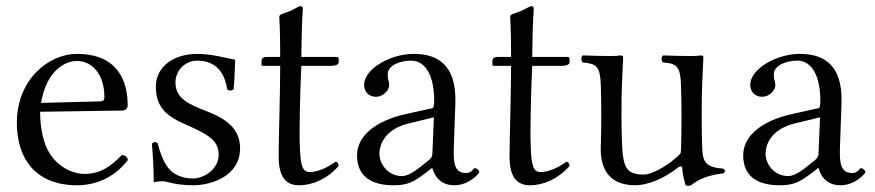

<svg xmlns="http://www.w3.org/2000/svg" viewBox="-20 -595 2859 627"><path d="M378 -89C343 -53 310 -27 255 -27C221 -27 171 -47 141 -96C122 -127 111 -175 111 -230L379 -234C390 -234 397 -241 397 -251C397 -331 364 -419 231 -419C141 -419 35 -338 35 -193C35 -140 49 -87 80 -51C112 -13 162 10 231 10C303 10 360 -23 398 -73C395 -83 389 -88 378 -89ZM114 -259C132 -367 195 -396 231 -396C277 -396 321 -357 321 -277C321 -268 317 -264 307 -264Z M476 -126C480 -79 482 -40 482 0C492 -2 501 -3 506 -3C513 -3 518 -3 525 -1C551 6 577 10 612 10C665 10 764 -17 764 -111C764 -176 717 -208 652 -233C595 -255 553 -274 553 -326C553 -365 585 -397 624 -397C659 -397 710 -384 722 -303C728 -298 737 -298 743 -304C746 -338 747 -369 748 -400C718 -405 674 -419 624 -419C548 -419 489 -378 489 -312C489 -242 526 -214 594 -185C672 -151 694 -130 694 -89C694 -42 645 -12 610 -12C573 -12 547 -28 537 -38C514 -60 501 -103 495 -127C489 -133 482 -132 476 -126Z M851 -409C838 -409 834 -403 834 -395V-386C834 -381 835 -380 839 -380H895C895 -285 890 -145 890 -85C890 -17 913 10 957 10C1001 10 1049 -11 1086 -53C1084 -63 1083 -65 1076 -67C1051 -48 1016 -33 991 -33C965 -33 961 -62 959 -121C957 -171 960 -291 964 -380H1063C1073 -380 1086 -383 1086 -392V-403C1086 -407 1084 -409 1079 -409H964L965 -466C966 -528 969 -566 969 -566C969 -572 966 -575 962 -575C955 -575 940 -564 925 -558C909 -551 892 -550 892 -540C892 -529 895 -515 895 -409Z M1392 -46C1398 -26 1413 10 1464 10C1511 10 1545 -28 1545 -33C1545 -40 1535 -46 1531 -46C1525 -46 1522 -30 1502 -30C1465 -30 1460 -60 1462 -115L1467 -257C1472 -391 1401 -419 1331 -419C1253 -419 1169 -369 1169 -318C1169 -295 1185 -279 1207 -279C1235 -279 1251 -304 1251 -316C1251 -323 1250 -329 1248 -333C1247 -336 1246 -342 1246 -352C1246 -382 1287 -397 1323 -397C1355 -397 1398 -371 1398 -263C1398 -256 1396 -243 1393 -242L1303 -222C1210 -201 1146 -153 1146 -88C1146 -15 1198 10 1265 10C1309 10 1329 1 1371 -31L1390 -46ZM1397 -212 1392 -95C1392 -83 1387 -77 1379 -71C1354 -51 1320 -20 1293 -20C1245 -20 1219 -62 1219 -92C1219 -130 1244 -175 1315 -192Z M1605 -409C1592 -409 1588 -403 1588 -395V-386C1588 -381 1589 -380 1593 -380H1649C1649 -285 1644 -145 1644 -85C1644 -17 1667 10 1711 10C1755 10 1803 -11 1840 -53C1838 -63 1837 -65 1830 -67C1805 -48 1770 -33 1745 -33C1719 -33 1715 -62 1713 -121C1711 -171 1714 -291 1718 -380H1817C1827 -380 1840 -383 1840 -392V-403C1840 -407 1838 -409 1833 -409H1718L1719 -466C1720 -528 1723 -566 1723 -566C1723 -572 1720 -575 1716 -575C1709 -575 1694 -564 1679 -558C1663 -551 1646 -550 1646 -540C1646 -529 1649 -515 1649 -409Z M2055 10C2092 10 2147 -10 2194 -48C2199 -52 2208 -54 2208 -47C2208 -25 2219 10 2219 10C2226 13 2230 12 2237 10C2258 -7 2285 -22 2343 -29C2349 -35 2349 -38 2343 -44C2282 -49 2275 -67 2273 -114C2271 -164 2271 -270 2273 -320C2274 -349 2277 -408 2277 -408C2277 -411 2275 -414 2270 -414C2265 -413 2250 -412 2236 -412C2205 -412 2180 -413 2145 -414C2139 -408 2139 -397 2145 -391C2192 -388 2202 -377 2204 -314C2206 -264 2206 -158 2204 -108C2203 -90 2202 -93 2189 -81C2154 -50 2107 -25 2083 -25C2024 -25 2014 -48 2011 -133C2009 -183 2009 -270 2011 -320C2012 -349 2015 -408 2015 -408C2015 -411 2012 -414 2007 -414C2002 -413 1988 -412 1974 -412C1943 -412 1918 -413 1883 -414C1877 -408 1877 -397 1883 -391C1929 -387 1940 -378 1942 -316C1944 -266 1944 -170 1942 -120C1939 -54 1961 10 2055 10Z M2653 -46C2659 -26 2674 10 2725 10C2772 10 2806 -28 2806 -33C2806 -40 2796 -46 2792 -46C2786 -46 2783 -30 2763 -30C2726 -30 2721 -60 2723 -115L2728 -257C2733 -391 2662 -419 2592 -419C2514 -419 2430 -369 2430 -318C2430 -295 2446 -279 2468 -279C2496 -279 2512 -304 2512 -316C2512 -323 2511 -329 2509 -333C2508 -336 2507 -342 2507 -352C2507 -382 2548 -397 2584 -397C2616 -397 2659 -371 2659 -263C2659 -256 2657 -243 2654 -242L2564 -222C2471 -201 2407 -153 2407 -88C2407 -15 2459 10 2526 10C2570 10 2590 1 2632 -31L2651 -46ZM2658 -212 2653 -95C2653 -83 2648 -77 2640 -71C2615 -51 2581 -20 2554 -20C2506 -20 2480 -62 2480 -92C2480 -130 2505 -175 2576 -192Z"/></svg>

Font: Libertinus Serif Display
Style: Regular
Weight: 400
Designer: Philipp H. Poll, Khaled Hosny
Foundry: Caleb Maclennan
Version: Version 7.050;RELEASE